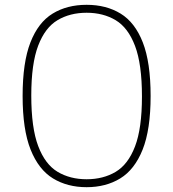

<svg xmlns="http://www.w3.org/2000/svg" viewBox="-20 -769 720 798"><path d="M340 9Q260 9 200.2 -27.5Q140.5 -64 107.2 -147.2Q74 -230.5 74 -370Q74 -509.5 106.5 -592.8Q139 -676 198.8 -712.5Q258.5 -749 340 -749Q421.5 -749 481.2 -712.5Q541 -676 573.5 -592.8Q606 -509.5 606 -370Q606 -230.5 572.8 -147.2Q539.5 -64 479.8 -27.5Q420 9 340 9ZM340 -24Q409 -24 460.8 -54.8Q512.5 -85.5 541.2 -160.5Q570 -235.5 570 -368Q570 -502.5 541.2 -578.2Q512.5 -654 460.8 -685Q409 -716 340 -716Q271 -716 219.2 -685.2Q167.5 -654.5 138.8 -579.5Q110 -504.5 110 -372Q110 -237.5 138.8 -161.8Q167.5 -86 219.2 -55Q271 -24 340 -24Z"/></svg>

Font: Encode Sans Expanded Expanded Thin
Style: Regular
Weight: 100
Width: 7
Designer: Multiple Designers
Foundry: Impallari Type
Version: Version 3.000; ttfautohint (v1.8.3) -l 8 -r 50 -G 200 -x 14 